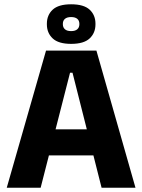

<svg xmlns="http://www.w3.org/2000/svg" viewBox="-20 -875 663 895"><path d="M169.5 0H11.5L194.5 -639H429.5L611.5 0H453.5L318 -536H306.5ZM455 -150.5H167V-272H455ZM198.5 -761.5V-764.5Q198.5 -804.5 225.5 -829.8Q252.5 -855 311.5 -855Q371 -855 398 -829.8Q425 -804.5 425 -764.5V-761.5Q425 -721.5 398 -696Q371 -670.5 311.5 -670.5Q252.5 -670.5 225.5 -696Q198.5 -721.5 198.5 -761.5ZM273 -764V-762Q273 -747 282.8 -738.5Q292.5 -730 311.5 -730Q330.5 -730 340.2 -738.5Q350 -747 350 -762V-764Q350 -779 340.2 -787.2Q330.5 -795.5 311.5 -795.5Q292.5 -795.5 282.8 -787.2Q273 -779 273 -764Z"/></svg>

Font: Anek Devanagari Medium
Style: Bold
Weight: 700
Version: Version 1.003